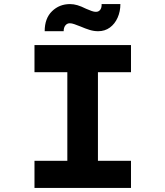

<svg xmlns="http://www.w3.org/2000/svg" viewBox="-20 -921 811 941"><path d="M149 0V-133H310V-567H149V-700H622V-567H460V-133H622V0ZM461 -768Q440 -768 419 -774.5Q398 -781 375 -791Q357 -798 344.5 -802.5Q332 -807 322 -807Q309 -807 300.5 -796.5Q292 -786 292 -768H199Q199 -831 235 -866Q271 -901 323 -901Q341 -901 359.5 -895.5Q378 -890 402 -878Q418 -871 429.5 -867Q441 -863 450 -863Q464 -863 471.5 -873.5Q479 -884 478 -901H570Q570 -865 556.5 -834.5Q543 -804 518.5 -786Q494 -768 461 -768Z"/></svg>

Font: Lexend Mega SemiBold
Style: Regular
Weight: 600
Designer: Bonnie Shaver-Troup, Thomas Jockin
Foundry: Lexend
Version: Version 1.007